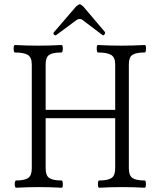

<svg xmlns="http://www.w3.org/2000/svg" viewBox="-20 -877 740 900"><path d="M244 -713Q239 -709 233.5 -714.5Q228 -720 232 -725L337 -847Q349 -857 354 -857Q358 -857 370 -847L471 -728Q475 -723 470 -716Q465 -709 460 -713L366 -784Q361 -788 354 -788Q345 -788 340 -784ZM56 3Q49 3 49 -14Q49 -31 56 -31Q94 -31 111.5 -42.5Q129 -54 129 -88V-575Q129 -608 110.5 -619.5Q92 -631 50 -631Q44 -631 44 -648.5Q44 -666 50 -666Q104 -663 159 -663Q214 -663 268 -666Q275 -666 274.5 -648.5Q274 -631 268 -631Q228 -631 211 -620Q194 -609 194 -575V-362H520V-575Q520 -608 501 -619.5Q482 -631 439 -631Q434 -631 433.5 -648.5Q433 -666 439 -666Q494 -663 549 -663Q604 -663 658 -666Q665 -666 664.5 -648.5Q664 -631 658 -631Q618 -631 601 -620Q584 -609 584 -575V-88Q584 -54 601 -42.5Q618 -31 658 -31Q664 -31 664 -14Q664 3 658 3Q606 0 552 0Q499 0 445 3Q439 3 439 -14Q439 -31 445 -31Q485 -31 502.5 -42.5Q520 -54 520 -88V-323H194V-88Q194 -54 211 -42.5Q228 -31 269 -31Q274 -31 274.5 -14Q275 3 269 3Q215 0 162 0Q110 0 56 3Z"/></svg>

Font: Junicode Cond Light
Style: Regular
Weight: 300
Width: 3
Designer: Peter S. Baker
Version: Version 2.201